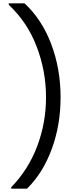

<svg xmlns="http://www.w3.org/2000/svg" viewBox="-20 -954 494 1160"><path d="M48 186V177Q151 71 204.5 -70Q258 -211 258 -366Q258 -525 201.5 -672.5Q145 -820 33 -925V-934H128Q233 -837 289.5 -687.5Q346 -538 346 -366Q346 -198 292.5 -53Q239 92 143 186Z"/></svg>

Font: Fz Poppins
Style: Regular
Weight: 400
Designer: Ninad Kale (Devanagari), Jonny Pinhorn (Latin)
Foundry: Indian Type Foundry
Version: Vit hóa bi Vntype.Com & FontZin.Com